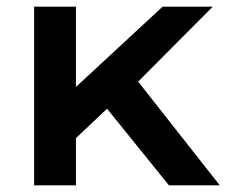

<svg xmlns="http://www.w3.org/2000/svg" viewBox="-20 -554 677 574"><path d="M300 -229 207 -141V0H82V-534H207V-294L466 -534H616L393 -310L637 0H485Z"/></svg>

Font: CMG Sans SemiBold
Style: Regular
Weight: 600
Designer: Julieta Ulanovsky
Foundry: Julieta Ulanovsky
Version: Version 7.200